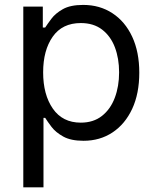

<svg xmlns="http://www.w3.org/2000/svg" viewBox="-20 -573 649 797"><path d="M76.7 204.5V-545.5H157.7V-458.8H167.6Q176.8 -473 193.4 -495.2Q209.9 -517.4 240.9 -535Q272 -552.6 325.3 -552.6Q394.2 -552.6 446.7 -518.1Q499.3 -483.7 528.8 -420.5Q558.2 -357.2 558.2 -271.3Q558.2 -184.7 528.8 -121.3Q499.3 -57.9 447.1 -23.3Q394.9 11.4 326.7 11.4Q274.1 11.4 242.5 -6.2Q210.9 -23.8 193.9 -46.3Q176.8 -68.9 167.6 -83.8H160.5V204.5ZM159.1 -272.7Q159.1 -180 199.4 -122Q239.7 -63.9 315.3 -63.9Q367.9 -63.9 403.2 -91.8Q438.6 -119.7 456.5 -167.1Q474.4 -214.5 474.4 -272.7Q474.4 -330.3 456.9 -376.6Q439.3 -422.9 403.9 -450.1Q368.6 -477.3 315.3 -477.3Q238.6 -477.3 198.9 -420.8Q159.1 -364.3 159.1 -272.7Z"/></svg>

Font: Inter Zeller
Style: Regular
Weight: 400
Designer: Rasmus Andersson; Joe Bland
Foundry: zeller
Version: Version 3.015;git-dec3a8cb1